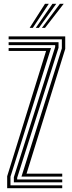

<svg xmlns="http://www.w3.org/2000/svg" viewBox="-20 -992 381 1012"><path d="M93.2 -61.2 306 -737.2V-784.8H25.5V-800H323.8V-734.2L119.8 -76.5H308V-61.2ZM53 -30.8V-58.2L270.8 -744.5V-754H25.5V-769.5H288.5V-740.2L70.5 -55V-46H308V-30.8ZM17.8 0V-63L223 -723.5H25.5V-738.8H249L35.2 -60.8V-15.2H308V0ZM136.2 -845 217.2 -972H237.2L152.8 -845ZM200.8 -845 295.8 -972H315.8L217.2 -845ZM168.5 -845 256.5 -972H276.5L185 -845Z"/></svg>

Font: Big Shoulders Inline Text Medium
Style: Regular
Weight: 500
Designer: Patric King
Foundry: XO Type Co
Version: Version 1.000